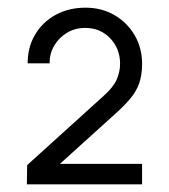

<svg xmlns="http://www.w3.org/2000/svg" viewBox="-20 -750 440 500"><path d="M50 -270 50.7 -320 250.3 -500.7Q275.3 -523 284 -543.2Q292.7 -563.3 292.7 -584Q292.7 -623.5 266.8 -650.4Q241 -677.3 202 -677.3Q175.2 -677.3 154 -664.4Q132.8 -651.5 120.8 -630.4Q108.7 -609.3 109.3 -585H52Q52 -627.5 71.6 -660.2Q91.2 -693 125.2 -711.5Q159.2 -730 202.7 -730Q244.7 -730 277.9 -710.8Q311.2 -691.5 330.6 -658.3Q350 -625.2 350 -583.7Q350 -554.2 342.3 -532.8Q334.7 -511.5 319.3 -493.2Q304 -474.8 281 -454.3L107 -297L96.7 -323.3H350V-270Z"/></svg>

Font: Manrope ExtraLight
Style: Regular
Weight: 200
Designer: Mikhail Sharanda
Foundry: Mikhail Sharanda
Version: Version 4.505